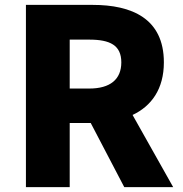

<svg xmlns="http://www.w3.org/2000/svg" viewBox="-20 -765 748 785"><path d="M265 -403V-603H345C430 -603 476 -580 476 -510C476 -440 430 -403 345 -403ZM488 0H688L522 -295C599 -331 650 -401 650 -510C650 -690 518 -745 359 -745H86V0H265V-262H351Z"/></svg>

Font: Noto Sans CJK TC Black
Style: Regular
Weight: 900
Designer: Ryoko NISHIZUKA 西塚涼子 (kana, bopomofo & ideographs); Paul D. Hunt (Latin, Greek & Cyrillic); Sandoll Communications 산돌커뮤니
Foundry: Adobe
Version: Version 2.004;hotconv 1.0.118;makeotfexe 2.5.65603